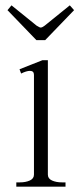

<svg xmlns="http://www.w3.org/2000/svg" viewBox="-20 -698 306 718"><path d="M8 -660 23 -678 117 -602Q128 -595 132 -595Q138 -595 147 -602L241 -678L257 -660L149 -548H116ZM41 -16H54Q76 -16 91.5 -23Q107 -30 107 -45V-418Q107 -433 92 -433Q79 -433 59 -423L53 -439L139 -473H159V-45Q159 -30 174.5 -23Q190 -16 212 -16H225V0H41Z"/></svg>

Font: Taviraj ExtraLight
Style: Regular
Weight: 275
Designer: Katatrad Team
Foundry: CadsonDemak
Version: Version 1.001